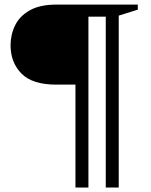

<svg xmlns="http://www.w3.org/2000/svg" viewBox="-20 -690 656 836"><path d="M365 126.5H308.5V-321.5H225Q120.5 -321.5 73.2 -370Q26 -418.5 26 -492.5Q26 -539.5 46 -580Q66 -620.5 110 -645.2Q154 -670 225 -670H580V-648L497 -622V126.5H440.5V-617.5H365Z"/></svg>

Font: Newsreader Text SemiBold
Style: Regular
Weight: 600
Designer: Hugues Gentile
Foundry: Production Type
Version: Version 1.001